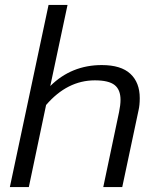

<svg xmlns="http://www.w3.org/2000/svg" viewBox="-20 -759 631 779"><path d="M177 -739H254L184 -410Q270 -495 393 -495Q471 -495 509 -459.5Q547 -424 547 -361Q547 -332 542 -311L476 0H399L463 -304Q469 -333 469 -354Q469 -395 445 -414Q421 -433 365 -433Q253 -433 167 -333L97 0H20Z"/></svg>

Font: Prompt Light
Style: Italic
Weight: 300
Italic angle: -12°
Designer: Katatrad Team
Foundry: CadsonDemak
Version: Version 1.000